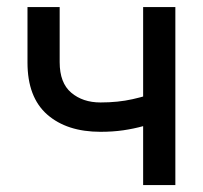

<svg xmlns="http://www.w3.org/2000/svg" viewBox="-20 -536 588 556"><path d="M271 -154.3Q173.8 -154.3 116.7 -204.3Q59.6 -254.4 59.6 -355V-515.6H152.8V-356Q152.8 -295.9 186.3 -267.6Q219.7 -239.3 271 -239.3Q321.8 -239.3 364 -248.8Q406.2 -258.3 449.7 -273.9V-188.5Q423.3 -178.7 395.3 -170.9Q367.2 -163.1 336.9 -158.7Q306.6 -154.3 271 -154.3ZM394.5 0V-515.6H487.8V0Z"/></svg>

Font: Inter Cardless Display
Style: Regular
Weight: 400
Designer: Rasmus Andersson
Foundry: rsms
Version: Version 4.001;git-9221beed3